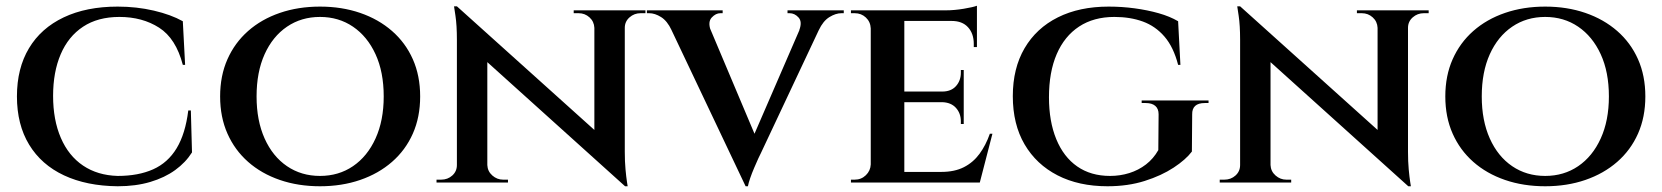

<svg xmlns="http://www.w3.org/2000/svg" viewBox="-20 -636 5792 669"><path d="M645 -251 649 -105Q627 -70 590.5 -43.5Q554 -17 503.5 -2Q453 13 390 13Q282 12 203 -25Q124 -62 81.5 -132Q39 -202 39 -300Q39 -398 81 -468Q123 -538 202 -575.5Q281 -613 390 -613Q456 -613 516 -599Q576 -585 617 -562L625 -410H617Q593 -502 534.5 -539.5Q476 -577 396 -577Q321 -577 269.5 -543Q218 -509 191.5 -447Q165 -385 165 -302Q165 -218 192 -155.5Q219 -93 269.5 -59Q320 -25 390 -23Q462 -23 513.5 -46Q565 -69 595.5 -119.5Q626 -170 636 -251Z M1095 -613Q1171 -613 1235 -591Q1299 -569 1346 -528Q1393 -487 1418.5 -429.5Q1444 -372 1444 -300Q1444 -228 1418.5 -170.5Q1393 -113 1346 -72Q1299 -31 1235 -9Q1171 13 1095 13Q1019 13 955 -9Q891 -31 844.5 -72Q798 -113 772.5 -170.5Q747 -228 747 -300Q747 -372 772.5 -429.5Q798 -487 844.5 -528Q891 -569 955 -591Q1019 -613 1095 -613ZM1095 -23Q1160 -23 1210 -57Q1260 -91 1288.5 -153.5Q1317 -216 1317 -300Q1317 -385 1288.5 -447Q1260 -509 1210 -543Q1160 -577 1095 -577Q1030 -577 980 -543Q930 -509 902 -447Q874 -385 874 -300Q874 -216 902 -153.5Q930 -91 980 -57Q1030 -23 1095 -23Z M1572 -614 2148 -96 2158 13 1582 -506ZM1575 -61V0H1501V-10Q1501 -10 1509 -10Q1517 -10 1517 -10Q1540 -10 1556 -24.5Q1572 -39 1572 -61ZM1678 -61Q1679 -39 1695.5 -24.5Q1712 -10 1733 -10Q1733 -10 1741.5 -10Q1750 -10 1750 -10V0H1676V-61ZM1572 -614 1678 -495V0H1572V-497Q1572 -548 1567 -581Q1562 -614 1562 -614ZM2157 -600V-107Q2157 -73 2159.5 -46Q2162 -19 2164.5 -3Q2167 13 2167 13H2158L2051 -111V-600ZM2154 -539V-600H2229V-590Q2229 -590 2220.5 -590Q2212 -590 2212 -590Q2190 -590 2173.5 -575.5Q2157 -561 2157 -539ZM2051 -539Q2050 -561 2034 -575.5Q2018 -590 1996 -590Q1996 -590 1987.5 -590Q1979 -590 1979 -590V-600H2053V-539Z M2578 13 2290 -594H2430L2622 -139ZM2578 13 2573 -87 2794 -597H2864L2631 -102Q2629 -99 2622.5 -84.5Q2616 -70 2608 -51.5Q2600 -33 2594 -15.5Q2588 2 2586 13ZM2765 -531Q2776 -560 2762.5 -575Q2749 -590 2731 -590H2724V-600H2920V-590Q2920 -590 2916 -590Q2912 -590 2912 -590Q2892 -590 2870 -576.5Q2848 -563 2833 -531ZM2456 -531H2320Q2305 -563 2283.5 -576.5Q2262 -590 2242 -590Q2242 -590 2238 -590Q2234 -590 2234 -590V-600H2498V-590H2490Q2474 -590 2460 -575Q2446 -560 2456 -531Z M3131 -600V0H3014V-600ZM3377 -37 3392 0H3129V-37ZM3338 -317V-280H3129V-317ZM3384 -600V-563H3129V-600ZM3438 -170 3394 0H3228L3260 -37Q3306 -37 3338.5 -53.5Q3371 -70 3393 -100Q3415 -130 3429 -170ZM3338 -282V-204H3328V-213Q3328 -241 3311 -260Q3294 -279 3263 -280V-282ZM3338 -392V-315H3263V-317Q3294 -317 3311 -336Q3328 -355 3328 -383V-392ZM3384 -566V-472H3373V-483Q3373 -519 3353 -541Q3333 -563 3296 -563V-566ZM3384 -616V-590L3276 -600Q3305 -600 3338 -605.5Q3371 -611 3384 -616ZM3016 -63 3023 0H2945V-10Q2945 -10 2951.5 -10Q2958 -10 2958 -10Q2981 -10 2997 -25.5Q3013 -41 3014 -63ZM3016 -537H3014Q3013 -560 2997 -575Q2981 -590 2958 -590Q2958 -590 2951.5 -590Q2945 -590 2945 -590V-600H3023Z M3843 -613Q3889 -613 3933.5 -607Q3978 -601 4017 -590Q4056 -579 4085 -562L4093 -410H4085Q4069 -472 4037.5 -508.5Q4006 -545 3962 -561Q3918 -577 3863 -577Q3791 -577 3740 -543.5Q3689 -510 3662 -447.5Q3635 -385 3635 -297Q3635 -213 3660.5 -151Q3686 -89 3733.5 -56Q3781 -23 3848 -23Q3883 -23 3915 -33Q3947 -43 3973 -63Q3999 -83 4016 -113L4017 -238Q4017 -257 4005.5 -267Q3994 -277 3972 -277H3958V-286H4191V-277H4178Q4133 -277 4134 -237L4133 -108Q4112 -80 4069.5 -52Q4027 -24 3968.5 -5.5Q3910 13 3839 13Q3739 13 3665 -25Q3591 -63 3550 -133Q3509 -203 3509 -301Q3509 -398 3550 -468Q3591 -538 3666 -575.5Q3741 -613 3843 -613Z M4301 -614 4877 -96 4887 13 4311 -506ZM4304 -61V0H4230V-10Q4230 -10 4238 -10Q4246 -10 4246 -10Q4269 -10 4285 -24.5Q4301 -39 4301 -61ZM4407 -61Q4408 -39 4424.5 -24.5Q4441 -10 4462 -10Q4462 -10 4470.5 -10Q4479 -10 4479 -10V0H4405V-61ZM4301 -614 4407 -495V0H4301V-497Q4301 -548 4296 -581Q4291 -614 4291 -614ZM4886 -600V-107Q4886 -73 4888.5 -46Q4891 -19 4893.5 -3Q4896 13 4896 13H4887L4780 -111V-600ZM4883 -539V-600H4958V-590Q4958 -590 4949.5 -590Q4941 -590 4941 -590Q4919 -590 4902.5 -575.5Q4886 -561 4886 -539ZM4780 -539Q4779 -561 4763 -575.5Q4747 -590 4725 -590Q4725 -590 4716.5 -590Q4708 -590 4708 -590V-600H4782V-539Z M5364 -613Q5440 -613 5504 -591Q5568 -569 5615 -528Q5662 -487 5687.5 -429.5Q5713 -372 5713 -300Q5713 -228 5687.5 -170.5Q5662 -113 5615 -72Q5568 -31 5504 -9Q5440 13 5364 13Q5288 13 5224 -9Q5160 -31 5113.5 -72Q5067 -113 5041.5 -170.5Q5016 -228 5016 -300Q5016 -372 5041.5 -429.5Q5067 -487 5113.5 -528Q5160 -569 5224 -591Q5288 -613 5364 -613ZM5364 -23Q5429 -23 5479 -57Q5529 -91 5557.5 -153.5Q5586 -216 5586 -300Q5586 -385 5557.5 -447Q5529 -509 5479 -543Q5429 -577 5364 -577Q5299 -577 5249 -543Q5199 -509 5171 -447Q5143 -385 5143 -300Q5143 -216 5171 -153.5Q5199 -91 5249 -57Q5299 -23 5364 -23Z"/></svg>

Font: Cinzel SemiBold
Style: Regular
Weight: 600
Designer: Natanael Gama
Version: Version 2.000